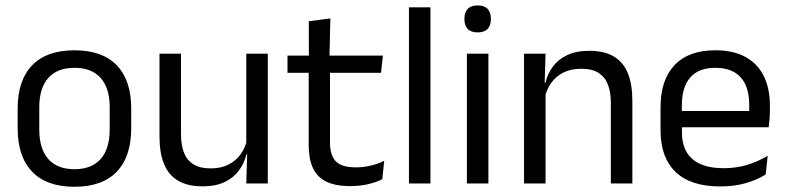

<svg xmlns="http://www.w3.org/2000/svg" viewBox="-20 -690 2957 722"><path d="M260.1 12.3Q155.2 12.3 100.8 -44.5Q46.4 -101.2 46.4 -207.7V-281.9Q46.4 -388 100.9 -444.5Q155.3 -500.9 260.1 -500.9Q364.9 -500.9 419.1 -444.5Q473.4 -388 473.4 -281.9V-207.7Q473.4 -101.2 419.1 -44.5Q364.9 12.3 260.1 12.3ZM260.1 -53.7Q324.8 -53.7 358.6 -92.2Q392.5 -130.7 392.5 -203V-286.6Q392.5 -358.5 358.7 -396.7Q324.9 -435 260.1 -435Q195.3 -435 161.5 -396.7Q127.7 -358.5 127.7 -286.6V-203Q127.7 -130.7 161.5 -92.2Q195.3 -53.7 260.1 -53.7Z M579.8 -488.2H660.7V-184.5Q660.7 -145.8 671.4 -117Q682.1 -88.3 706.6 -72.6Q731.2 -56.8 772.5 -56.8Q811.5 -56.8 839.6 -71.3Q867.7 -85.7 885.4 -110.7Q903.1 -135.6 909.6 -166.8L924.1 -109.3H906.5Q898.8 -76.7 878.8 -49.2Q858.8 -21.8 825.1 -5.6Q791.4 10.7 742.1 10.7Q684.4 10.7 648.6 -11.2Q612.8 -33 596.3 -74.7Q579.8 -116.3 579.8 -175.7ZM906.1 -488.2H987V0H906.1L909.7 -117.2L906.1 -121.9Z M1297.4 9.8Q1241 9.8 1206.6 -7.2Q1172.2 -24.2 1156.5 -58.6Q1140.8 -93 1140.8 -144.6V-452.3H1220.9V-153.9Q1220.9 -105.9 1242.9 -83.3Q1264.9 -60.7 1317.1 -60.7Q1346.5 -60.7 1373.8 -67.1Q1401.1 -73.5 1424.8 -85.5L1417.6 -16.1Q1393.8 -3.9 1362.4 3Q1330.9 9.8 1297.4 9.8ZM1412.7 -416.2H1061.1V-480.8H1419.9ZM1218.9 -473.1H1141.6L1141.2 -610.1L1222.3 -620.7Z M1598.7 0H1517.8V-662.5H1598.7Z M1816.6 0H1735.7V-488.2H1816.6ZM1776.2 -568.2Q1751.2 -568.2 1738.8 -581.2Q1726.4 -594.3 1726.4 -617.7V-620.2Q1726.4 -643.5 1738.8 -656.6Q1751.2 -669.6 1776.2 -669.6Q1801.2 -669.6 1813.5 -656.6Q1825.9 -643.5 1825.9 -620.2V-617.7Q1825.9 -593.9 1813.5 -581Q1801.2 -568.2 1776.2 -568.2Z M2357.9 0H2277V-303.7Q2277 -343 2266.2 -371.5Q2255.5 -399.9 2231.2 -415.7Q2206.8 -431.4 2165.1 -431.4Q2126.6 -431.4 2098.3 -417Q2070 -402.5 2052.5 -377.8Q2035 -353 2028 -321.5L2013.5 -378.9H2031.2Q2038.8 -412.1 2058.8 -439.3Q2078.8 -466.5 2112.6 -482.7Q2146.4 -498.9 2195.5 -498.9Q2253.7 -498.9 2289.2 -477.1Q2324.8 -455.2 2341.3 -413.8Q2357.9 -372.3 2357.9 -312.6ZM2031.5 0H1950.6V-488.2H2031.5L2027.9 -371.1L2031.5 -366.3Z M2688.6 11.1Q2577.1 11.1 2520.5 -43.4Q2463.9 -97.8 2463.9 -199.7V-286.6Q2463.9 -389.4 2516.6 -445.1Q2569.2 -500.9 2670 -500.9Q2737.9 -500.9 2783.6 -475.7Q2829.2 -450.4 2852.2 -403.9Q2875.1 -357.4 2875.1 -293V-274.8Q2875.1 -259.1 2873.9 -243Q2872.7 -226.9 2870.5 -211.4H2796.2Q2797 -235.6 2797.2 -257.1Q2797.4 -278.6 2797.4 -296.4Q2797.4 -341 2783.1 -371.8Q2768.9 -402.6 2740.7 -418.8Q2712.4 -435 2670 -435Q2606.9 -435 2575.5 -398.5Q2544.1 -362.1 2544.1 -294.1V-247.4L2544.5 -237.5V-190.8Q2544.5 -160.4 2553.5 -135.9Q2562.5 -111.3 2581.6 -93.8Q2600.8 -76.2 2630.5 -66.8Q2660.3 -57.5 2701.7 -57.5Q2748.8 -57.5 2789.8 -70Q2830.8 -82.6 2866.9 -104.2L2859.3 -34Q2827.1 -13.5 2783.9 -1.2Q2740.8 11.1 2688.6 11.1ZM2853.4 -211.4H2506.6V-272.7H2853.4Z"/></svg>

Font: Anek Kannada Medium
Style: Regular
Weight: 500
Designer: Vaishnavi Murthy, Maithili Shingre (Kannada) & Yesha Goshar (Latin)
Foundry: Ek Type
Version: Version 1.003